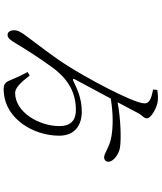

<svg xmlns="http://www.w3.org/2000/svg" viewBox="62 -891 876 1040"><g transform="rotate(90 500.0 -371.0)"><path d="M465 -762C522 -752 541 -738 540 -715C538 -651 393 -387 338 -302C289 -223 218 -134 183 -86C150 -43 144 -29 144 -8C144 11 154 27 170 26C186 26 198 10 215 -19C246 -71 296 -149 344 -215C396 -286 465 -344 575 -344C638 -344 663 -310 663 -255C663 -146 589 -15 483 -15C457 -15 428 -43 389 -94L370 -82C390 -46 402 -19 416 15C428 46 446 50 485 46C623 34 715 -112 715 -254C715 -341 654 -376 586 -376C510 -376 459 -349 420 -331C406 -324 406 -330 411 -341L514 -533C599 -547 667 -545 717 -537C775 -528 810 -497 831 -497C847 -497 856 -506 856 -521C856 -546 817 -577 779 -583C729 -590 626 -587 534 -570L589 -674C604 -706 621 -710 621 -729C621 -750 570 -779 537 -786C518 -790 492 -789 467 -785Z"/></g></svg>

Font: Noto Serif KR Light
Style: Regular
Weight: 300
Designer: Ryoko NISHIZUKA 西塚涼子 (kana & ideographs); Frank Grießhammer (Latin, Greek & Cyrillic); Wenlong ZHANG 张文龙 (bopomofo); San
Foundry: Adobe
Version: Version 2.001;hotconv 1.1.0;makeotfexe 2.6.0